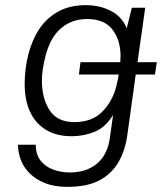

<svg xmlns="http://www.w3.org/2000/svg" viewBox="-20 -541 640 747"><path d="M242 186Q192 186 155.5 171.5Q119 157 95.5 133.5Q72 110 61 81Q50 52 50 22H119Q119 60 138 84Q157 108 187.5 119Q218 130 251 130Q316 130 357.5 95.5Q399 61 408 -8L420 -94Q391 -46 348.5 -28.5Q306 -11 259 -11Q199 -11 158 -36.5Q117 -62 96.5 -107Q76 -152 76 -213Q76 -273 90 -328.5Q104 -384 132.5 -427.5Q161 -471 206.5 -496Q252 -521 314 -521Q368 -521 411.5 -498.5Q455 -476 473 -431L493 -511H545L515 -299H590L583 -251H508L476 -20Q468 42 442 88Q416 134 368 160Q320 186 242 186ZM287 -251 293 -299H448Q449 -312 449 -323Q449 -385 417.5 -426Q386 -467 319 -467Q260 -467 218.5 -432Q177 -397 158 -327Q151 -300 147 -275Q143 -250 143 -228Q143 -158 173 -112Q203 -66 269 -66Q338 -66 377.5 -106Q417 -146 432 -203Q438 -227 442 -251Z"/></svg>

Font: Chivo Mono Medium ExtraLight
Style: Italic
Weight: 250
Italic angle: -8.05°
Monospace: yes
Version: Version 1.008